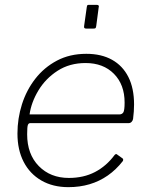

<svg xmlns="http://www.w3.org/2000/svg" viewBox="-20 -762 617 792"><path d="M262 10Q198 10 150.5 -17.5Q103 -45 77.5 -94.5Q52 -144 52 -211Q52 -273 70.5 -331.5Q89 -390 125.5 -437Q162 -484 215 -512Q268 -540 336 -540Q398 -540 442 -515.5Q486 -491 509.5 -444.5Q533 -398 533 -331Q533 -317 532 -302.5Q531 -288 529 -272Q528 -265 523 -259.5Q518 -254 510 -254H104Q98 -254 95 -246.5Q92 -239 92 -208Q92 -126 140 -77Q188 -28 264 -28Q325 -28 372 -52.5Q419 -77 453 -123Q457 -127 459.5 -126.5Q462 -126 464 -124L485 -109Q490 -106 487 -98Q459 -62 424.5 -38Q390 -14 349.5 -2Q309 10 262 10ZM472 -290Q483 -290 488.5 -298Q494 -306 494 -339Q494 -413 450 -457.5Q406 -502 333 -502Q267 -502 217.5 -470Q168 -438 138.5 -389Q109 -340 102 -290ZM387 -731 377 -655Q376 -648 374 -646Q372 -644 364 -644H337Q330 -644 328 -646.5Q326 -649 327 -655L338 -733Q339 -739 340.5 -740.5Q342 -742 347 -742H379Q384 -742 386.5 -739.5Q389 -737 387 -731Z"/></svg>

Font: Libre Franklin Thin
Style: Italic
Weight: 100
Italic angle: -8°
Designer: Pablo Impallari, Rodrigo Fuenzalida, Nhung Nguyen
Foundry: Impallari Type
Version: Version 3.000